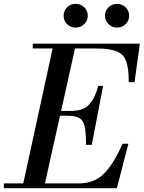

<svg xmlns="http://www.w3.org/2000/svg" viewBox="-57 -982 750 1002"><path d="M59 0 223 -754H340L172 0ZM-37 0V-25H356Q401 -25 438 -42Q475 -59 510 -103.5Q545 -148 583 -232H613L553 0ZM392 -226Q392 -289 385 -321.5Q378 -354 357 -366Q336 -378 294 -378H207V-403H310Q350 -403 376.5 -414Q403 -425 422 -453.5Q441 -482 456 -534H481L422 -226ZM615 -553Q615 -623 602 -661Q589 -699 552 -714Q515 -729 444 -729H114V-754H673L645 -553ZM554 -838Q528 -838 509.5 -856Q491 -874 491 -900Q491 -926 509.5 -944Q528 -962 554 -962Q580 -962 598.5 -944Q617 -926 617 -900Q617 -874 598.5 -856Q580 -838 554 -838ZM338 -838Q311 -838 293 -856Q275 -874 275 -900Q275 -926 293 -944Q311 -962 338 -962Q364 -962 382.5 -944Q401 -926 401 -900Q401 -874 382.5 -856Q364 -838 338 -838Z"/></svg>

Font: Libre Bodoni
Style: Italic
Weight: 400
Italic angle: -13°
Designer: Pablo Impallari, Rodrigo Fuenzalida
Foundry: Impallari Type
Version: Version 2.005;gftools[0.9.23]